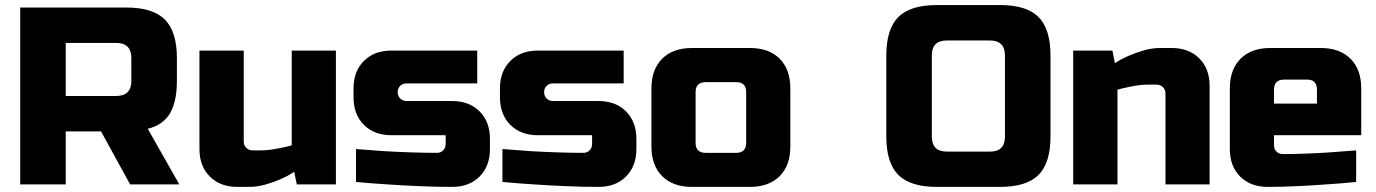

<svg xmlns="http://www.w3.org/2000/svg" viewBox="-20 -730 5448 760"><path d="M60.1 0V-700.2H480Q585 -700.2 632.6 -652.6Q680.2 -605 680.2 -500V-410.2Q680.2 -327.1 652.6 -281Q625 -234.9 564.9 -220.2L689.9 0H495.1L379.9 -210H240.2V0ZM240.2 -350.1H439.9Q500 -350.1 500 -410.2V-500Q500 -560.1 439.9 -560.1H240.2Z M769.5 -140.1V-529.8H944.8V-169.9Q944.8 -154.8 954.8 -144.8Q964.8 -134.8 979.5 -134.8H1014.6Q1033.7 -134.8 1054.7 -137.9Q1075.7 -141.1 1093.8 -145Q1114.7 -148.9 1134.8 -154.8V-529.8H1309.6V0H1154.8L1144.5 -49.8Q1118.7 -32.7 1088.9 -20Q1063 -8.8 1030.8 0.5Q998.5 9.8 964.8 9.8H919.9Q852.1 9.8 810.8 -31Q769.5 -71.8 769.5 -140.1Z M1379.4 -345.2V-379.9Q1379.4 -447.8 1420.4 -488.8Q1461.4 -529.8 1529.3 -529.8H1869.1V-399.9H1589.4Q1574.2 -399.9 1564.2 -390.1Q1554.2 -380.4 1554.2 -365.2Q1554.2 -350.1 1564.2 -340.1Q1574.2 -330.1 1589.4 -330.1H1769.5Q1837.4 -330.1 1878.4 -289.1Q1919.4 -248 1919.4 -180.2V-140.1Q1919.4 -72.3 1878.4 -31.2Q1837.4 9.8 1769.5 9.8Q1705.6 9.8 1638.4 6.8Q1571.3 3.9 1515.1 0Q1450.2 -3.9 1389.2 -9.8V-140.1Q1443.4 -136.2 1498.5 -131.8Q1546.4 -128.9 1602.3 -127Q1658.2 -125 1709.5 -125Q1724.6 -125 1734.4 -135Q1744.1 -145 1744.1 -160.2V-194.8H1529.3Q1461.4 -194.8 1420.4 -235.8Q1379.4 -276.9 1379.4 -345.2Z M1959 -345.2V-379.9Q1959 -447.8 2000 -488.8Q2041 -529.8 2108.9 -529.8H2448.7V-399.9H2168.9Q2153.8 -399.9 2143.8 -390.1Q2133.8 -380.4 2133.8 -365.2Q2133.8 -350.1 2143.8 -340.1Q2153.8 -330.1 2168.9 -330.1H2349.1Q2417 -330.1 2458 -289.1Q2499 -248 2499 -180.2V-140.1Q2499 -72.3 2458 -31.2Q2417 9.8 2349.1 9.8Q2285.2 9.8 2218 6.8Q2150.9 3.9 2094.7 0Q2029.8 -3.9 1968.8 -9.8V-140.1Q2022.9 -136.2 2078.1 -131.8Q2126 -128.9 2181.9 -127Q2237.8 -125 2289.1 -125Q2304.2 -125 2314 -135Q2323.7 -145 2323.7 -160.2V-194.8H2108.9Q2041 -194.8 2000 -235.8Q1959 -276.9 1959 -345.2Z M2558.6 -149.9V-379.9Q2558.6 -455.1 2601.1 -497.6Q2643.6 -540 2718.8 -540H2948.7Q3023.9 -540 3066.2 -497.6Q3108.4 -455.1 3108.4 -379.9V-149.9Q3108.4 -74.7 3065.9 -32.5Q3023.4 9.8 2948.7 9.8H2718.8Q2643.6 9.8 2601.1 -32.7Q2558.6 -75.2 2558.6 -149.9ZM2733.4 -165Q2733.4 -125 2773.4 -125H2893.6Q2933.6 -125 2933.6 -165V-365.2Q2933.6 -404.8 2894.5 -404.8Q2894 -404.8 2893.6 -404.8H2773.4Q2733.4 -404.8 2733.4 -365.2Z M3488.3 -189.9V-509.8Q3488.3 -614.7 3535.6 -662.4Q3583 -710 3688.5 -710H3938.5Q4043.5 -710 4090.8 -662.6Q4138.2 -615.2 4138.2 -509.8V-189.9Q4138.2 -85 4090.8 -37.6Q4043.5 9.8 3938.5 9.8H3688.5Q3583.5 9.8 3535.9 -37.6Q3488.3 -85 3488.3 -189.9ZM3668.5 -189.9Q3668.5 -129.9 3728 -129.9H3898.4Q3958.5 -129.9 3958 -189.9V-509.8Q3958 -569.8 3898.4 -569.8H3728Q3668 -569.8 3668.5 -509.8Z M4228 0V-529.8H4383.3L4393.1 -480Q4418.9 -497.1 4449.2 -509.8Q4475.1 -521 4507.1 -530.5Q4539.1 -540 4573.2 -540H4618.2Q4686 -540 4727.1 -499Q4768.1 -458 4768.1 -390.1V0H4593.3V-359.9Q4593.3 -375 4583.3 -385Q4573.2 -395 4558.1 -395H4523.4Q4504.4 -395 4483.4 -392.1Q4462.4 -389.2 4444.3 -384.8Q4423.3 -380.9 4403.3 -375V0Z M4848.1 -140.1V-379.9Q4848.1 -455.1 4890.6 -497.6Q4933.1 -540 5008.3 -540H5208Q5283.2 -540 5325.7 -497.6Q5368.2 -455.1 5368.2 -379.9V-194.8H5022.9V-154.8Q5022.9 -139.6 5033 -129.9Q5043 -120.1 5058.1 -120.1Q5101.1 -120.1 5151.6 -122.1Q5202.1 -124 5246.1 -127Q5296.9 -130.9 5348.1 -134.8V-9.8Q5290 -3.9 5229 0Q5177.2 3.9 5116.2 6.8Q5055.2 9.8 4998 9.8Q4930.2 9.8 4889.2 -31Q4848.1 -71.8 4848.1 -140.1ZM5022.9 -319.8H5192.9V-375Q5192.9 -415 5153.3 -415H5063Q5022.9 -415 5022.9 -375Z"/></svg>

Font: Russo One
Style: Regular
Weight: 400
Designer: Jovanny lemonad
Foundry: Jovanny Lemonad
Version: Version 1.000